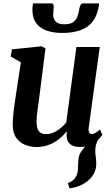

<svg xmlns="http://www.w3.org/2000/svg" viewBox="-20 -833 643 1101"><path d="M378.7 247.4 369.1 217.1Q391.3 208.1 403.2 196.4Q415 184.7 421 167.8Q427.2 152.3 427.1 132.4Q427.1 112.6 428.9 90.7Q430.2 55.1 447.8 33.3Q465.3 11.5 479 -6.6L555.2 -49.2Q539.8 -30.3 532.9 -10Q526.1 10.2 526.4 34Q526.5 48.2 529.3 67.6Q532 86.9 532 105.1Q532 135.9 518.7 161.7Q505.5 187.5 479.9 207.2Q459.2 223 433.9 233.2Q408.6 243.3 378.7 247.4ZM188.4 10Q156.7 10 125.8 -1.8Q94.9 -13.6 74.2 -41.4Q53.5 -69.2 52.8 -117.3Q52.8 -134.8 54.4 -155.7Q56 -176.7 58.8 -199.8Q61.7 -223 65 -246.8Q68.4 -270.6 71.9 -293.2L99.5 -475.3L41.2 -509.3L48.6 -550L217.6 -567.4L240.8 -556L207 -289.2Q204.5 -267.7 201.4 -246.2Q198.3 -224.8 195.6 -204.9Q192.9 -185 191.2 -167.9Q189.6 -150.7 189.6 -137.4Q189.6 -109.7 195.8 -93.6Q202 -77.4 214.2 -70.6Q226.4 -63.8 244.6 -63.8Q266.7 -63.8 288 -73.3Q309.3 -82.8 327.7 -98.1Q346.1 -113.4 359.8 -130.4L418.1 -563.4H552L488.7 -101.4Q486.2 -82.1 491.5 -73.4Q496.7 -64.6 506.7 -64.6Q515.6 -64.6 525.4 -70Q535.2 -75.3 553.6 -90.1L567 -59.3Q562.3 -51.3 545.4 -34.8Q528.4 -18.2 501.3 -4.3Q474.1 9.7 438.8 9.7Q402.2 9.7 383.6 -5.4Q365.1 -20.6 362.6 -46.3Q362.2 -48.9 362 -52.5Q361.8 -56.2 362 -60.4Q362.2 -64.7 362.7 -69.2Q363.2 -73.7 363.7 -77.6L362 -78.6Q348.7 -62.7 331.8 -47Q315 -31.2 293.6 -18.4Q272.3 -5.5 246.2 2.2Q220.2 10 188.4 10ZM275.8 -813.4Q283.5 -813.4 285.7 -807.7Q288 -802 288 -793.3Q288 -783.1 286.4 -771.6Q284.9 -760.1 284.9 -749.9Q284.9 -724.9 299.6 -709.3Q314.3 -693.7 347.8 -693.7Q383.6 -693.7 400.8 -706.8Q418 -719.9 424.6 -739.8Q431.2 -759.8 434.4 -780Q436.5 -792.2 440.9 -802.8Q445.3 -813.4 455.4 -813.4H547.7Q547.7 -809.9 547.7 -806.4Q547.7 -802.9 546.7 -798.5Q532.9 -716.5 481 -680.3Q429 -644.1 336.7 -644.1Q284.7 -644.1 246.3 -657.9Q208 -671.7 186.8 -701.4Q165.7 -731.1 165.7 -777.9Q165.7 -786.5 166.7 -795.5Q167.7 -804.4 169.7 -813.4Z"/></svg>

Font: Merriweather Light
Style: Italic
Weight: 300
Italic angle: -7.8°
Designer: Eben Sorkin
Foundry: Eben Sorkin
Version: Version 2.101